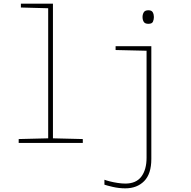

<svg xmlns="http://www.w3.org/2000/svg" viewBox="-20 -780 1040 1048"><path d="M82 0V-21L243 -25V-735L94 -739V-760H269V-25L432 -21V0ZM790 -650Q771 -650 764.5 -661Q758 -672 758 -687Q758 -701 764.5 -712.5Q771 -724 790 -724Q808 -724 814 -712.5Q820 -701 820 -687Q820 -674 815 -662Q810 -650 790 -650ZM664 248Q629 248 595 240Q561 232 550 228V201Q560 205 579.5 210Q599 215 622 218.5Q645 222 664 222Q723 222 751.5 184Q780 146 780 81V-503L611 -507V-528H806V88Q806 169 767 208.5Q728 248 664 248Z"/></svg>

Font: Noto Sans Mono ExtraCondensed Thin
Style: Regular
Weight: 100
Width: 2
Designer: Monotype Design Team
Foundry: Monotype Imaging Inc.
Version: Version 2.014; ttfautohint (v1.8.4.7-5d5b)